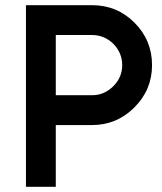

<svg xmlns="http://www.w3.org/2000/svg" viewBox="-20 -720 623 740"><path d="M80 -700V0H195V-238H335Q430 -238 498 -306Q566 -374 566 -469Q566 -565 498 -633Q431 -700 335 -700ZM195 -585H335Q382 -585 417 -551Q451 -516 451 -469Q451 -422 417 -388Q382 -353 335 -353H195Z"/></svg>

Font: Unageo
Style: SemiBold
Weight: 600
Designer: Richard Sepsi
Foundry: Richard Sepsi
Version: Version 2.000